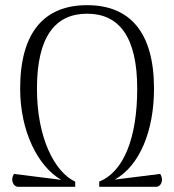

<svg xmlns="http://www.w3.org/2000/svg" viewBox="-20 -723 674 743"><path d="M600 -50 424 -28C520 -81 576 -216 576 -380C576 -599 482 -703 317 -703C152 -703 58 -599 58 -380C58 -214 127 -79 217 -27L34 -50C19 -27 31 0 51 0H271V-20C192 -57 123 -188 123 -380C123 -580 193 -670 317 -670C441 -670 511 -580 511 -380C511 -188 458 -57 363 -20H364V0H583C604 0 615 -27 600 -50Z"/></svg>

Font: Arima Koshi Light
Style: Regular
Weight: 300
Designer: Joana Correia and Natanael Gama
Foundry: NDISCOVER
Version: Version 1.019;PS 001.019;hotconv 1.0.88;makeotf.lib2.5.64775